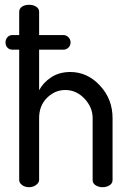

<svg xmlns="http://www.w3.org/2000/svg" viewBox="-20 -780 544 800"><path d="M32 -634H60V-731Q60 -744 71.5 -752Q83 -760 101 -760Q119 -760 131 -752Q143 -744 143 -731V-634H244Q256 -634 265 -625Q274 -616 274 -603Q274 -590 265 -581.5Q256 -573 244 -573H143V-404Q160 -436 193.5 -458Q227 -480 273 -480Q344 -480 396.5 -423.5Q449 -367 449 -288V-30Q449 -16 436.5 -8Q424 0 407 0Q391 0 378.5 -8Q366 -16 366 -30V-288Q366 -333 332 -369Q298 -405 252 -405Q209 -405 176 -372.5Q143 -340 143 -288V-30Q143 -19 130.5 -9.5Q118 0 101 0Q84 0 72 -9Q60 -18 60 -30V-573H32Q19 -573 11 -581.5Q3 -590 3 -603Q3 -616 11 -625Q19 -634 32 -634Z"/></svg>

Font: Dosis
Style: Medium
Weight: 500
Designer: Edgar Tolentino, Pablo Impallari, Igino Marini
Foundry: Edgar Tolentino, Pablo Impallari, Igino Marini
Version: Version 1.007